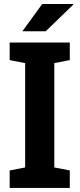

<svg xmlns="http://www.w3.org/2000/svg" viewBox="-20 -919 389 939"><path d="M27.3 0V-85.4L103 -100.1V-610.4L27.3 -625V-710.9H321.3V-625L245.6 -610.4V-100.1L321.3 -85.4V0ZM89.4 -766.1 186.5 -899.4H337.4L338.4 -896.5L203.6 -766.1H93.3Z"/></svg>

Font: Roboto Slab LO
Style: Bold
Weight: 700
Designer: Google
Version: Version 2.000